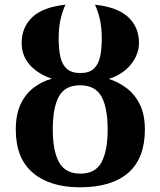

<svg xmlns="http://www.w3.org/2000/svg" viewBox="-20 -785 681 815"><path d="M319 10Q192 10 119.5 -51.5Q47 -113 47 -235Q47 -299 67.5 -342.5Q88 -386 122.5 -412.5Q157 -439 200 -451Q141 -471 106.5 -509.5Q72 -548 72 -603Q72 -669 117 -712Q162 -755 258 -765Q247 -743 238 -707Q229 -671 229 -621Q229 -578 236 -545Q243 -512 263 -493.5Q283 -475 321 -475Q359 -475 378.5 -493.5Q398 -512 405 -545Q412 -578 412 -621Q412 -671 403 -707Q394 -743 383 -765Q478 -755 524 -712.5Q570 -670 570 -603Q570 -555 536.5 -512.5Q503 -470 442 -450Q483 -437 518 -410.5Q553 -384 574 -341Q595 -298 595 -235Q595 -113 524.5 -51.5Q454 10 319 10ZM321 -48Q385 -48 411 -96.5Q437 -145 437 -235Q437 -328 410.5 -375.5Q384 -423 320 -423Q256 -423 230 -375.5Q204 -328 204 -235Q204 -145 230.5 -96.5Q257 -48 321 -48Z"/></svg>

Font: Noto Serif
Style: Bold
Weight: 700
Designer: Monotype Design Team
Foundry: Monotype Imaging Inc.
Version: Version 2.014